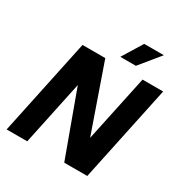

<svg xmlns="http://www.w3.org/2000/svg" viewBox="-204 -1070 1172 1227"><g transform="rotate(30 381.5 -456.5)"><path d="M18 0 168 -710H336L507 -220L611 -710H763L613 0H443L270 -473L170 0ZM415 -765 506 -913H651L530 -765Z"/></g></svg>

Font: Geist
Style: Bold Italic
Weight: 700
Italic angle: -12°
Designer: Basement.studio, Andrés Briganti, Mateo Zaragoza
Foundry: Basement.studio, Vercel, Andrés Briganti, Guido Ferreyra, Mateo Zaragoza
Version: Version 1.500; ttfautohint (v1.8.4.7-5d5b)